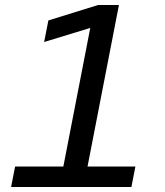

<svg xmlns="http://www.w3.org/2000/svg" viewBox="-20 -750 660 770"><path d="M24.5 0H507L523 -82H331L457 -730H373.5L174 -668L157 -581.5L342 -638L234 -82H40.5Z"/></svg>

Font: Monaspace Krypton
Style: Italic
Weight: 400
Italic angle: -11°
Designer: Riley Cran & the Lettermatic Team
Foundry: Lettermatic
Version: Version 1.101 (Monaspace Krypton)